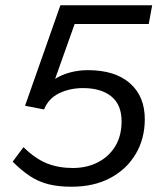

<svg xmlns="http://www.w3.org/2000/svg" viewBox="-20 -698 622 728"><path d="M251 10Q201 10 163.5 0.5Q126 -9 94 -30Q62 -51 28 -85L69 -140Q114 -96 158 -78.5Q202 -61 256 -61Q309 -61 351 -82.5Q393 -104 417 -143.5Q441 -183 441 -238Q441 -301 402 -332.5Q363 -364 295 -364Q245 -364 204.5 -344.5Q164 -325 147 -283L75 -297L209 -678H557L544 -607H263L189 -399Q214 -415 246.5 -423.5Q279 -432 313 -432Q416 -432 472.5 -382.5Q529 -333 529 -246Q529 -172 494.5 -114Q460 -56 398 -23Q336 10 251 10Z"/></svg>

Font: Gantari
Style: Italic
Weight: 400
Italic angle: -10°
Designer: Anugrah Pasau
Foundry: Lafontype
Version: Version 1.000; ttfautohint (v1.8.3)